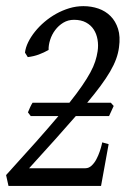

<svg xmlns="http://www.w3.org/2000/svg" viewBox="-22 -611 435 631"><path d="M336.4 -229.5H227.1Q196.3 -194.3 158.7 -152.1Q121.1 -109.9 73.7 -58.1H258.8Q270 -58.1 279.3 -66.9Q288.6 -75.7 294.9 -87.9Q301.3 -100.1 305.7 -113Q310.1 -126 312 -134.3Q314 -142.6 314 -143.1L335 -137.2L310.1 0H5.9L-2 -35.6Q53.7 -96.7 95.7 -144Q137.7 -191.4 169.9 -229.5H79.1L69.8 -241.7Q72.8 -249 76.7 -257.8Q80.6 -266.6 85 -273.4H206.1Q231 -304.7 247.6 -328.9Q264.2 -353 274.9 -372.8Q285.6 -392.6 291 -409.4Q296.4 -426.3 298.8 -442.4Q301.8 -461.9 298.6 -480.7Q295.4 -499.5 286.1 -513.9Q276.9 -528.3 260.7 -537.1Q244.6 -545.9 221.2 -545.9Q201.7 -545.9 186 -536.4Q170.4 -526.9 159.4 -512.2Q148.4 -497.6 142.8 -480Q137.2 -462.4 137.7 -446.8Q122.1 -438 105.7 -431.9Q89.4 -425.8 69.3 -423.3L60.1 -438Q62 -454.6 70.6 -472.2Q79.1 -489.7 92.8 -506.8Q106.4 -523.9 124.3 -539.1Q142.1 -554.2 162.6 -565.7Q183.1 -577.1 205.8 -584Q228.5 -590.8 252 -590.8Q278.3 -590.8 301.5 -582.8Q324.7 -574.7 341.3 -558.1Q357.9 -541.5 366 -516.1Q374 -490.7 369.1 -455.6Q366.7 -436.5 359.6 -417Q352.5 -397.5 339.8 -375.7Q327.1 -354 308.6 -328.9Q290 -303.7 264.6 -273.4H342.3L351.6 -262.7Z"/></svg>

Font: GentiumAlt
Style: Italic
Weight: 400
Italic angle: -7°
Designer: J. Victor Gaultney
Version: Version 1.02; 2005; OFL release